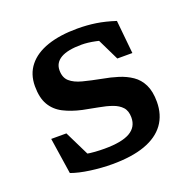

<svg xmlns="http://www.w3.org/2000/svg" viewBox="-98 -601 703 707"><g transform="rotate(-20 253.0 -247.0)"><path d="M275 -503.5Q314 -503.5 348.2 -498.2Q382.5 -493 422.5 -480L435.5 -349.5H376.5L317 -472L385 -418Q354 -430 324 -436.2Q294 -442.5 269.5 -442.5Q215.5 -442.5 188.5 -426.8Q161.5 -411 161.5 -381Q161.5 -352.5 178.5 -337.5Q195.5 -322.5 226.2 -314.5Q257 -306.5 298.5 -298.5Q330 -293 358.8 -284Q387.5 -275 410.2 -259.5Q433 -244 446 -217.5Q459 -191 459 -150.5Q459 -99 432.8 -63Q406.5 -27 355 -8.5Q303.5 10 226.5 10Q185.5 10 141.8 4Q98 -2 68 -13L46.5 -154.5H106L173 -18L107 -69.5Q125 -63.5 144 -59.8Q163 -56 182 -54.8Q201 -53.5 219 -53.5Q286.5 -53.5 318.8 -72Q351 -90.5 351 -128Q351 -154 337.8 -168.5Q324.5 -183 301.8 -191Q279 -199 250.5 -204Q222 -209 191 -215.5Q150 -224.5 119.5 -240.2Q89 -256 72.8 -283.8Q56.5 -311.5 56.5 -357Q56.5 -404.5 82.8 -437.2Q109 -470 158.2 -486.8Q207.5 -503.5 275 -503.5Z"/></g></svg>

Font: Newsreader 9pt Medium
Style: Regular
Weight: 500
Designer: Hugues Gentile
Foundry: Production Type
Version: Version 1.003